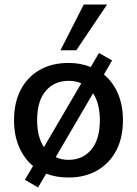

<svg xmlns="http://www.w3.org/2000/svg" viewBox="-20 -775 605 848"><path d="M148 53 90 19 126 -42Q86 -75 64 -126.5Q42 -178 42 -244Q42 -322 71.5 -378.5Q101 -435 155 -466Q209 -497 283 -497Q336 -497 381 -479L417 -541L475 -508L439 -446Q479 -413 501 -361.5Q523 -310 523 -244Q523 -166 493 -109.5Q463 -53 409 -22Q355 9 283 9Q228 9 184 -8ZM144 -244Q144 -170 174 -125L339 -407Q314 -418 283 -418Q220 -418 182 -373.5Q144 -329 144 -244ZM283 -69Q345 -69 383 -114Q421 -159 421 -244Q421 -318 391 -363L226 -81Q251 -69 283 -69ZM247 -553 350 -755H453L317 -553Z"/></svg>

Font: Nunito Sans SemiBold
Style: Regular
Weight: 600
Designer: Vernon Adams
Foundry: Vernon Adams
Version: Version 3.101; ttfautohint (v1.8.4.7-5d5b);gftools[0.9.27]